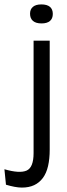

<svg xmlns="http://www.w3.org/2000/svg" viewBox="-86 -697 304 869"><path d="M13 152Q-2 152 -20.5 148.5Q-39 145 -59 139L-66 69Q3 89 34.5 75Q66 61 66 -4V-513H139V-20Q139 22 131.5 54.5Q124 87 108 108.5Q92 130 68.5 141Q45 152 13 152ZM102 -591Q76 -591 63 -602.5Q50 -614 50 -635Q50 -655 63 -666Q76 -677 101 -677Q127 -677 140 -666Q153 -655 153 -634Q153 -613 140 -602Q127 -591 102 -591Z"/></svg>

Font: Bricolage Grotesque 72pt Light
Style: Regular
Weight: 300
Designer: Mathieu Triay
Foundry: Atelier Triay
Version: Version 1.001;gftools[0.9.33.dev8+g029e19f]